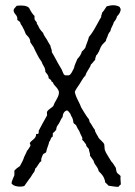

<svg xmlns="http://www.w3.org/2000/svg" viewBox="-20 -707 518 734"><path d="M229 -419H243Q250 -421 256 -433.5Q262 -446 263 -447Q264 -455 269.5 -467Q275 -479 276 -482Q289 -495 293 -510Q298 -514 306 -524Q307 -529 312.5 -543Q318 -557 320 -566Q332 -579 348 -608.5Q364 -638 367 -642Q366 -646 368 -650Q370 -654 370 -658Q373 -660 388 -683Q420 -692 438 -680Q438 -676 441 -674Q443 -660 427 -644Q426 -635 415 -622Q414 -616 408.5 -606Q403 -596 402 -588Q396 -582 393 -574Q392 -569 388.5 -562Q385 -555 385 -551Q383 -548 377 -542.5Q371 -537 369 -533L368 -532Q368 -531 367 -530Q366 -529 364.5 -525.5Q363 -522 361 -517Q359 -512 358 -510Q352 -498 347 -494Q347 -491 345 -486.5Q343 -482 344 -478Q341 -476 336 -469.5Q331 -463 328 -461Q326 -453 317.5 -440.5Q309 -428 307 -419Q303 -415 299 -409.5Q295 -404 291 -397Q287 -390 285 -387Q270 -366 266 -356Q268 -343 278 -323.5Q288 -304 290 -297Q291 -295 302 -277Q313 -259 320 -251Q323 -242 323 -240Q327 -236 332.5 -226Q338 -216 342 -212Q343 -204 349 -194.5Q355 -185 357 -180Q358 -178 366.5 -170Q375 -162 378 -157Q379 -154 379.5 -145Q380 -136 381 -133Q384 -124 394 -108.5Q404 -93 406 -89Q410 -86 415.5 -77Q421 -68 423 -65Q423 -64 424 -58Q425 -52 426 -49Q428 -45 433.5 -41Q439 -37 441 -34Q440 -27 441 -17Q442 -7 442 -2Q438 0 433 7Q425 8 395 3Q389 -4 382 -10Q382 -14 381 -17Q380 -20 378.5 -24Q377 -28 376 -30Q369 -42 357 -53Q356 -62 347.5 -73Q339 -84 338 -92Q336 -95 331 -102Q326 -109 324 -112Q325 -118 322.5 -124.5Q320 -131 320 -136Q319 -139 314 -144Q309 -149 309 -155Q299 -169 294 -173Q296 -178 294 -182Q287 -195 283 -206Q276 -216 272 -226Q271 -229 266.5 -232Q262 -235 261 -237Q259 -251 257 -255Q256 -257 253 -262.5Q250 -268 249 -272Q248 -273 244 -278.5Q240 -284 236 -285Q221 -281 219 -259Q216 -256 214 -252Q212 -248 209.5 -243Q207 -238 206 -236Q205 -234 201.5 -229.5Q198 -225 196.5 -220.5Q195 -216 195 -211Q186 -200 182 -198Q182 -186 181 -184Q180 -183 178 -182L176 -181Q175 -180 173 -173.5Q171 -167 168 -165Q167 -158 162.5 -146.5Q158 -135 157 -127Q156 -123 150.5 -121Q145 -119 144 -116Q143 -113 141 -109Q139 -105 138 -100.5Q137 -96 138 -91Q132 -88 125.5 -76.5Q119 -65 114 -62Q115 -59 113 -55.5Q111 -52 111 -50Q107 -46 101.5 -36.5Q96 -27 92 -23Q77 -1 73 4Q61 8 45.5 5.5Q30 3 24 -6Q24 -11 29 -23Q34 -36 35 -37V-55Q42 -63 56 -72Q58 -76 63 -85Q68 -94 70 -100Q71 -105 76 -114.5Q81 -124 83 -130Q88 -135 96 -149Q97 -152 95.5 -155Q94 -158 94 -160Q96 -165 107.5 -174Q119 -183 118 -195Q121 -194 123.5 -195Q126 -196 127 -196Q128 -198 128 -204Q128 -210 130 -211Q132 -215 143 -235.5Q154 -256 160 -266Q160 -269 159.5 -273.5Q159 -278 160 -280Q163 -286 172.5 -292.5Q182 -299 184 -302Q186 -310 196.5 -327.5Q207 -345 205 -357Q204 -361 201 -366Q198 -371 193 -376Q188 -381 186 -384Q185 -385 184 -388Q183 -391 182 -392Q182 -393 179.5 -394Q177 -395 176 -397Q176 -398 176 -399Q176 -400 175 -401Q174 -402 171 -404Q168 -406 166 -408Q166 -413 164 -417.5Q162 -422 158 -426.5Q154 -431 153 -433Q154 -436 152.5 -440.5Q151 -445 151 -447Q140 -466 139 -471Q128 -486 123 -497Q109 -524 109 -526Q107 -529 102.5 -535.5Q98 -542 96 -545Q96 -553 93 -559Q91 -564 79 -576Q78 -578 74.5 -587Q71 -596 68 -600Q67 -604 62.5 -610Q58 -616 57 -622Q56 -624 46 -631Q48 -642 40 -651Q32 -660 32 -668Q32 -673 44 -685Q79 -689 91 -677Q102 -655 112 -646V-635Q112 -631 117 -626Q122 -621 121 -616Q125 -612 131 -598Q137 -589 145 -581Q146 -575 152 -566.5Q158 -558 159 -556Q160 -554 165 -545Q170 -536 173 -532Q173 -527 176 -520.5Q179 -514 178 -508Q187 -493 203 -463L216 -441Q217 -439 219 -433.5Q221 -428 223 -424.5Q225 -421 229 -419Z"/></svg>

Font: FuturaRenner Light
Style: Regular
Weight: 300
Designer: BSozoo
Foundry: BSozoo
Version: Version 1.001;PS 001.001;hotconv 1.0.70;makeotf.lib2.5.58329